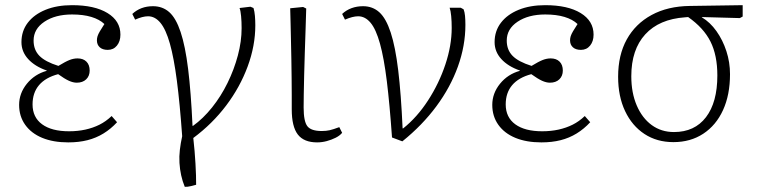

<svg xmlns="http://www.w3.org/2000/svg" viewBox="-20 -537 2938 743"><path d="M244 14Q186 14 143.5 -3.5Q101 -21 77.5 -54Q54 -87 54 -131Q54 -176 84 -213Q114 -250 161 -263V-264Q115 -280 89 -308.5Q63 -337 63 -374Q63 -417 87.5 -449Q112 -481 156 -499Q200 -517 259 -517Q346 -517 396 -486.5Q446 -456 446 -403Q446 -377 432.5 -360.5Q419 -344 397 -344Q377 -344 366 -354Q355 -364 355 -381Q355 -389 357.5 -397Q360 -405 366.5 -416Q373 -427 384 -444Q365 -462 333.5 -471.5Q302 -481 259 -481Q194 -481 152 -453Q110 -425 110 -380Q110 -344 132.5 -321Q155 -298 206 -282Q234 -299 249.5 -305Q265 -311 280 -311Q302 -311 314.5 -298.5Q327 -286 327 -264Q327 -243 313.5 -230Q300 -217 277 -217Q263 -217 246.5 -224.5Q230 -232 205 -250Q156 -237 131 -207.5Q106 -178 106 -133Q106 -83 143 -56Q180 -29 247 -29Q281 -29 310.5 -35.5Q340 -42 365 -54.5Q390 -67 412 -88L433 -64Q409 -38 380.5 -20.5Q352 -3 318.5 5.5Q285 14 244 14Z M695 186Q686 164 681 141Q676 118 674.5 93.5Q673 69 676 43Q679 17 685 -10Q676 -136 664.5 -224.5Q653 -313 637.5 -368Q622 -423 601 -448.5Q580 -474 553 -474Q532 -474 503 -461L492 -483Q508 -498 528 -505.5Q548 -513 572 -513Q609 -513 635 -490Q661 -467 679 -413Q697 -359 708 -270Q719 -181 725 -50H727Q766 -78 800.5 -121Q835 -164 860.5 -216Q886 -268 900.5 -322.5Q915 -377 915 -428Q915 -453 913 -474.5Q911 -496 907 -506L949 -511L961 -506Q965 -493 966.5 -475.5Q968 -458 968 -439Q968 -360 938.5 -280Q909 -200 855.5 -129Q802 -58 728 -3Q731 22 733 47.5Q735 73 736.5 97Q738 121 738.5 141.5Q739 162 739 178Q728 181 720 183Q712 185 706.5 185.5Q701 186 695 186Z M1207 14Q1156 14 1132.5 -16.5Q1109 -47 1109 -114Q1109 -138 1109 -169.5Q1109 -201 1108.5 -236Q1108 -271 1107.5 -307.5Q1107 -344 1106 -379.5Q1105 -415 1104.5 -447Q1104 -479 1103 -505L1153 -510L1165 -504Q1164 -466 1162.5 -422Q1161 -378 1159.5 -332.5Q1158 -287 1157 -245Q1156 -203 1155.5 -171Q1155 -139 1155 -121Q1155 -67 1169.5 -48.5Q1184 -30 1225 -30Q1242 -30 1255.5 -33Q1269 -36 1293 -45L1304 -23Q1295 -12 1279 -4Q1263 4 1244.5 9Q1226 14 1207 14Z M1537 10 1497 -5Q1488 -133 1477 -222.5Q1466 -312 1450.5 -368Q1435 -424 1414 -449Q1393 -474 1366 -474Q1345 -474 1315 -461L1304 -483Q1320 -498 1340.5 -505.5Q1361 -513 1385 -513Q1422 -513 1448 -489.5Q1474 -466 1492 -411Q1510 -356 1521 -265Q1532 -174 1538 -40H1540Q1594 -83 1636.5 -148.5Q1679 -214 1703.5 -287.5Q1728 -361 1728 -429Q1728 -454 1726 -475Q1724 -496 1720 -507H1763L1774 -501Q1778 -491 1779.5 -476Q1781 -461 1781 -441Q1781 -360 1752 -279.5Q1723 -199 1668.5 -125.5Q1614 -52 1537 10Z M2075 14Q2017 14 1974.5 -3.5Q1932 -21 1908.5 -54Q1885 -87 1885 -131Q1885 -176 1915 -213Q1945 -250 1992 -263V-264Q1946 -280 1920 -308.5Q1894 -337 1894 -374Q1894 -417 1918.5 -449Q1943 -481 1987 -499Q2031 -517 2090 -517Q2177 -517 2227 -486.5Q2277 -456 2277 -403Q2277 -377 2263.5 -360.5Q2250 -344 2228 -344Q2208 -344 2197 -354Q2186 -364 2186 -381Q2186 -389 2188.5 -397Q2191 -405 2197.5 -416Q2204 -427 2215 -444Q2196 -462 2164.5 -471.5Q2133 -481 2090 -481Q2025 -481 1983 -453Q1941 -425 1941 -380Q1941 -344 1963.5 -321Q1986 -298 2037 -282Q2065 -299 2080.5 -305Q2096 -311 2111 -311Q2133 -311 2145.5 -298.5Q2158 -286 2158 -264Q2158 -243 2144.5 -230Q2131 -217 2108 -217Q2094 -217 2077.5 -224.5Q2061 -232 2036 -250Q1987 -237 1962 -207.5Q1937 -178 1937 -133Q1937 -83 1974 -56Q2011 -29 2078 -29Q2112 -29 2141.5 -35.5Q2171 -42 2196 -54.5Q2221 -67 2243 -88L2264 -64Q2240 -38 2211.5 -20.5Q2183 -3 2149.5 5.5Q2116 14 2075 14Z M2586 13Q2522 13 2474 -18.5Q2426 -50 2399 -107Q2372 -164 2372 -240Q2372 -324 2405.5 -384.5Q2439 -445 2501.5 -479Q2564 -513 2650 -514L2854 -517V-473L2843 -467L2696 -471V-470Q2728 -451 2752.5 -416.5Q2777 -382 2791 -339Q2805 -296 2805 -250Q2805 -170 2778 -111Q2751 -52 2701.5 -19.5Q2652 13 2586 13ZM2588 -26Q2668 -26 2712 -83.5Q2756 -141 2756 -245Q2756 -323 2729.5 -376Q2703 -429 2643 -471L2631 -470Q2531 -463 2477 -404Q2423 -345 2423 -242Q2423 -178 2444 -129Q2465 -80 2502 -53Q2539 -26 2588 -26Z"/></svg>

Font: Literata 18pt ExtraLight
Style: Regular
Weight: 250
Designer: Latin by Veronika Burian and Jose Scaglione. Greek by Irene Vlachou. Cyrillic by Vera Evstafieva.
Foundry: TypeTogether
Version: Version 3.103;gftools[0.9.29]